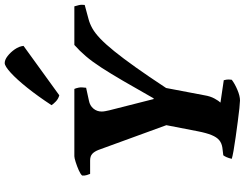

<svg xmlns="http://www.w3.org/2000/svg" viewBox="-132 -908 1040 816"><g transform="rotate(-90 388.0 -500.0)"><path d="M369 0Q361 0 336.5 -2.5Q312 -5 279 -9.5Q246 -14 213 -18.5Q180 -23 155 -27.5Q130 -32 121 -35Q124 -48 128 -57Q132 -66 136 -71L169 -75Q188 -78 200.5 -88.5Q213 -99 222 -121Q231 -143 238 -179L264 -313L159 -601Q152 -619 142 -628Q132 -637 114 -637H57Q55 -642 52 -651Q49 -660 50 -671Q56 -678 73 -685.5Q90 -693 107.5 -698.5Q125 -704 132 -704H418Q421 -698 423.5 -686Q426 -674 423 -654L368 -642Q347 -638 334.5 -623Q322 -608 322 -588Q322 -581 323.5 -573Q325 -565 327 -556L375 -367H378Q421 -443 452.5 -497Q484 -551 509 -589.5Q534 -628 557 -655Q580 -682 605 -704H769Q771 -697 774 -685.5Q777 -674 775 -660L716 -644Q696 -639 675.5 -627.5Q655 -616 631.5 -593.5Q608 -571 578.5 -534.5Q549 -498 510.5 -444Q472 -390 422 -314L391 -151Q387 -126 377 -108Q367 -90 360 -83L455 -69Q456 -65 457.5 -57.5Q459 -50 457 -35Q440 -22 414 -11Q388 0 369 0ZM391 -768Q376 -772 365 -782.5Q354 -793 349 -801Q387 -859 423 -904Q459 -949 487 -974.5Q515 -1000 528 -1000Q542 -1000 558 -987.5Q574 -975 586.5 -957Q599 -939 601 -920Z"/></g></svg>

Font: Texturina Medium 12pt Black
Style: Italic
Weight: 900
Italic angle: -11°
Version: Version 1.002